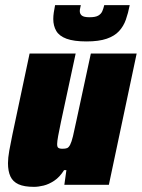

<svg xmlns="http://www.w3.org/2000/svg" viewBox="-20 -718 551 746"><path d="M112 8Q74 8 52 -2Q30 -12 20.5 -32.5Q11 -53 11 -84Q11 -104 16 -132.5Q21 -161 28 -194L95 -510H274L217 -245Q210 -212 206 -190Q202 -168 202 -158Q202 -150 204 -146.5Q206 -143 211 -141.5Q216 -140 222 -140Q234 -140 240.5 -142.5Q247 -145 252.5 -155.5Q258 -166 263.5 -188.5Q269 -211 277 -250L333 -510H511L403 0H230L238 -57H229Q212 -30 191 -16Q170 -2 149.5 3Q129 8 112 8ZM316 -557Q267 -557 238.5 -567.5Q210 -578 198.5 -598Q187 -618 187 -644Q187 -656 189 -669.5Q191 -683 194 -698H294Q293 -692 291.5 -686Q290 -680 290 -675Q290 -664 298 -657.5Q306 -651 328 -651Q351 -651 362 -657.5Q373 -664 377.5 -674.5Q382 -685 385 -698H484Q478 -667 469 -641.5Q460 -616 442.5 -597Q425 -578 394.5 -567.5Q364 -557 316 -557Z"/></svg>

Font: Saira SemiCondensed Black
Style: Italic
Weight: 900
Width: 4
Italic angle: -12°
Designer: Hector Gatti with collaboration of the Omnibus-Type team
Foundry: Omnibus-Type
Version: Version 1.101